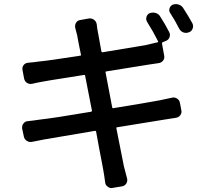

<svg xmlns="http://www.w3.org/2000/svg" viewBox="-20 -869 1040 953"><path d="M934.6 -753.9Q938.5 -746.1 938.5 -738.3Q938.5 -733.4 936.5 -728.5Q932.6 -714.8 918.9 -709H918Q904.3 -703.1 890.6 -708Q877 -712.9 870.1 -725.6Q847.7 -769.5 825.2 -803.7Q817.4 -814.5 821.3 -827.1Q825.2 -839.8 836.9 -845.7Q844.7 -848.6 853.5 -848.6Q859.4 -848.6 865.2 -846.7Q879.9 -842.8 888.7 -830.1Q914.1 -791 934.6 -753.9ZM507.8 -514.6Q502.9 -513.7 503.9 -509.8L537.1 -335Q538.1 -331.1 542 -332Q710.9 -359.4 772.5 -371.1Q810.5 -378.9 832 -383.8Q845.7 -387.7 857.9 -380.4Q870.1 -373 873 -359.4L879.9 -322.3Q880.9 -318.4 880.9 -315.4Q880.9 -305.7 875 -296.9Q866.2 -286.1 852.5 -284.2Q842.8 -282.2 790 -274.4Q712.9 -261.7 561.5 -237.3Q556.6 -237.3 557.6 -232.4Q594.7 -47.9 594.7 -44.9Q603.5 -10.7 610.4 15.6Q614.3 29.3 607.4 41Q600.6 52.7 586.9 55.7L540 63.5Q537.1 64.5 533.2 64.5Q523.4 64.5 514.6 57.6Q502.9 49.8 502 36.1Q496.1 -7.8 492.2 -27.3Q490.2 -38.1 485.4 -64Q480.5 -89.8 471.7 -135.3Q462.9 -180.7 457 -215.8Q456.1 -219.7 452.1 -219.7Q307.6 -195.3 199.2 -176.8Q158.2 -168.9 139.6 -165Q126 -162.1 113.8 -169.4Q101.6 -176.8 98.6 -190.4L89.8 -231.4Q89.8 -234.4 89.8 -237.3Q89.8 -247.1 95.7 -254.9Q103.5 -266.6 117.2 -267.6Q146.5 -270.5 177.7 -275.4Q249 -283.2 432.6 -314.5Q436.5 -315.4 436.5 -319.3L402.3 -494.1Q402.3 -498 397.5 -497.1Q362.3 -491.2 314.9 -483.9Q267.6 -476.6 237.3 -471.7Q207 -466.8 192.4 -463.9Q164.1 -459 139.6 -453.1Q126 -450.2 114.3 -457.5Q102.5 -464.8 99.6 -479.5L91.8 -521.5Q88.9 -535.2 97.2 -545.9Q105.5 -556.6 120.1 -557.6Q145.5 -559.6 171.9 -563.5Q224.6 -568.4 378.9 -592.8Q382.8 -592.8 381.8 -597.7Q377.9 -616.2 373.5 -638.2Q369.1 -660.2 366.7 -673.3Q364.3 -686.5 363.3 -692.4Q358.4 -712.9 353.5 -730.5Q350.6 -744.1 357.4 -755.9Q364.3 -767.6 377.9 -769.5L420.9 -777.3Q434.6 -779.3 446.3 -771Q458 -762.7 460 -749Q462.9 -723.6 465.8 -710Q466.8 -705.1 469.2 -691.9Q471.7 -678.7 475.6 -656.2Q479.5 -633.8 483.4 -613.3Q484.4 -609.4 488.3 -609.4Q653.3 -636.7 700.2 -644.5Q744.1 -654.3 762.7 -659.2Q766.6 -660.2 764.6 -664.1Q740.2 -712.9 710 -760.7Q703.1 -772.5 707 -785.2Q710.9 -797.9 722.7 -803.7H723.6Q731.4 -806.6 740.2 -806.6Q746.1 -806.6 752 -804.7Q766.6 -800.8 774.4 -788.1Q796.9 -753.9 819.3 -710.9Q826.2 -698.2 821.8 -685.1Q817.4 -671.9 803.7 -666L787.1 -659.2Q783.2 -657.2 784.2 -652.3L794.9 -592.8Q797.9 -579.1 789.6 -568.4Q781.2 -557.6 767.6 -555.7Q755.9 -553.7 720.7 -548.8Z"/></svg>

Font: Gen Jyuu GothicL Medium
Style: Regular
Weight: 500
Designer: [Source Han Sans]
Ryoko NISHIZUKA  (kana & ideographs); Paul D. Hunt (Latin, Greek & Cyrillic); Wenlong ZHANG  (bopomofo
Version: Version 1.002.20150607